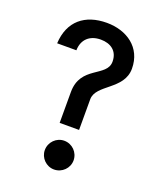

<svg xmlns="http://www.w3.org/2000/svg" viewBox="-142 -849 790 948"><g transform="rotate(20 253.0 -375.0)"><path d="M256 10C298 10 332 -24 332 -65C332 -107 298 -141 256 -141C215 -141 181 -107 181 -65C181 -24 215 10 256 10ZM306 -377C306 -456 448 -478 448 -589C448 -701 359 -760 255 -760C140 -760 64 -699 58 -581H159C160 -639 198 -672 255 -672C307 -672 346 -645 346 -589C346 -507 204 -517 204 -378V-216H306Z"/></g></svg>

Font: Glacial Indifference
Style: Medium
Weight: 500
Version: Version 1.001